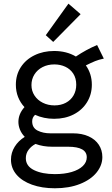

<svg xmlns="http://www.w3.org/2000/svg" viewBox="-20 -800 602 1034"><path d="M39.1 59.6Q39.1 22.5 59.1 -9.8Q79.1 -42 113.3 -63Q96.2 -80.6 87.6 -101.6Q79.1 -122.6 79.1 -143.6Q79.1 -186.5 111.8 -223.1Q89.4 -247.1 77.4 -277.6Q65.4 -308.1 65.4 -343.8Q65.4 -397 92 -438.2Q118.7 -479.5 165.8 -502.4Q212.9 -525.4 271.5 -525.4Q338.4 -525.4 388.7 -495.6Q444.8 -533.2 502.9 -557.6L539.1 -484.4Q512.2 -479 491.9 -470.7Q471.7 -462.4 442.4 -447.8Q474.6 -402.3 474.6 -343.8Q474.6 -291.5 448.7 -249.5Q422.9 -207.5 376.7 -183.8Q330.6 -160.2 271.5 -160.2Q215.8 -160.2 168.9 -181.6Q161.1 -174.3 157.2 -166Q153.3 -157.7 153.3 -146.5Q153.3 -111.3 182.6 -96.7Q211.9 -82 251 -82H373Q421.4 -82 457.3 -65.7Q493.2 -49.3 512.2 -20.3Q531.2 8.8 531.2 45.9Q531.2 90.3 500.2 128.9Q469.2 167.5 410.9 190.7Q352.5 213.9 275.4 213.9Q206.1 213.9 152.3 194.6Q98.6 175.3 68.8 140.4Q39.1 105.5 39.1 59.6ZM390.6 -343.8Q390.6 -378.9 374.5 -403.6Q358.4 -428.2 331.5 -440.7Q304.7 -453.1 272.5 -453.1Q237.3 -453.1 209.2 -438.7Q181.2 -424.3 165.3 -398.9Q149.4 -373.5 149.4 -341.8Q149.4 -310.5 165.8 -285.6Q182.1 -260.7 210.4 -246.6Q238.8 -232.4 273.4 -232.4Q308.1 -232.4 334.7 -246.6Q361.3 -260.7 376 -286.1Q390.6 -311.5 390.6 -343.8ZM275.4 137.7Q327.1 137.7 366 126.2Q404.8 114.7 426 94.2Q447.3 73.7 447.3 46.9Q447.3 -9.8 346.7 -9.8H260.7Q211.4 -9.8 171.4 -24.9Q148.9 -13.2 134 6.6Q119.1 26.4 119.1 51.8Q119.1 94.7 163.3 116.2Q207.5 137.7 275.4 137.7ZM226.6 -610.4 348.6 -780.3 414.1 -723.6 266.6 -574.2Z"/></svg>

Font: Reddit Sans Fudge
Style: Regular
Weight: 400
Designer: Stephen Hutchings
Foundry: Reddit
Version: Version 1.011